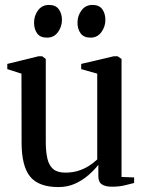

<svg xmlns="http://www.w3.org/2000/svg" viewBox="-20 -748 583 778"><path d="M433 8.5Q407.5 8.5 393 -0.8Q378.5 -10 378.5 -34.5V-80Q362.5 -59.5 338.5 -38.5Q314.5 -17.5 284.2 -3.8Q254 10 217 10Q136.5 10 102 -32.5Q67.5 -75 67.5 -170.5L67 -449.5L9.5 -468V-489L136 -520H151L165.5 -509V-174Q165.5 -133.5 172 -105.5Q178.5 -77.5 195.5 -63Q212.5 -48.5 244.5 -48.5Q274 -48.5 298 -56.2Q322 -64 341 -76.2Q360 -88.5 374 -102V-449.5L309 -468V-489L441 -520H456.5L472.5 -509V-31L523.5 -29V-6.5Q507 -2 484.5 3.2Q462 8.5 433 8.5ZM170 -595.5Q143 -595.5 130.5 -612.8Q118 -630 118 -656Q118 -684.5 134.2 -706.2Q150.5 -728 178 -728H179Q205.5 -728 218.2 -710.5Q231 -693 231 -667.5Q231 -640 214.8 -617.8Q198.5 -595.5 171 -595.5ZM346.5 -595.5Q319.5 -595.5 306.8 -612.8Q294 -630 294 -656Q294 -684.5 310.5 -706.2Q327 -728 354 -728H355Q382 -728 394.5 -710.5Q407 -693 407 -667.5Q407 -640 390.8 -617.8Q374.5 -595.5 347.5 -595.5Z"/></svg>

Font: Merriweather 120pt
Style: Regular
Weight: 400
Version: Version 2.100